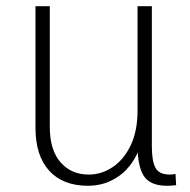

<svg xmlns="http://www.w3.org/2000/svg" viewBox="-20 -589 610 617"><path d="M422 -122H432Q409 -57 364 -24.5Q319 8 263 8Q182 8 138 -40.5Q94 -89 94 -178V-569H140V-181Q140 -107 174.5 -67.5Q209 -28 265 -28Q306 -28 342 -52Q378 -76 400 -122Q422 -168 422 -234V-569H468V-117Q468 -72 479.5 -50Q491 -28 526 -28Q530 -28 534.5 -28.5Q539 -29 544 -30L546 6Q538 7 531 7.5Q524 8 517 8Q463 8 442.5 -23Q422 -54 422 -122Z"/></svg>

Font: Yaldevi ExtraLight ExtraLight
Style: Regular
Weight: 250
Version: Version 1.100